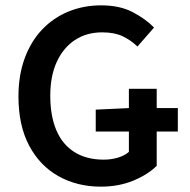

<svg xmlns="http://www.w3.org/2000/svg" viewBox="-20 -686 709 718"><path d="M357 12Q269 12 199 -27Q129 -66 89 -141.5Q49 -217 49 -325Q49 -405 72.5 -468.5Q96 -532 138 -576Q180 -620 236.5 -643Q293 -666 358 -666Q428 -666 476.5 -640.5Q525 -615 556 -583L494 -512Q469 -536 438.5 -550.5Q408 -565 362 -565Q304 -565 260.5 -536.5Q217 -508 192.5 -455Q168 -402 168 -328Q168 -253 190.5 -199.5Q213 -146 258 -117.5Q303 -89 368 -89Q396 -89 421 -96.5Q446 -104 462 -118V-354H566V-66Q533 -33 478.5 -10.5Q424 12 357 12ZM338 -194V-276L466 -282H645V-194Z"/></svg>

Font: Source Sans 3 ExtraLight SemiBold
Style: Regular
Weight: 600
Version: Version 3.052;hotconv 1.1.0;makeotfexe 2.6.0